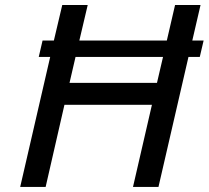

<svg xmlns="http://www.w3.org/2000/svg" viewBox="-20 -742 828 762"><path d="M608.9 0H507.8L583 -326.2H235.8L161.1 0H60.1L179.2 -516.1H133.8L148.9 -581.1H193.8L227.1 -722.2H328.1L294.9 -581.1H642.1L674.8 -722.2H775.9L743.2 -581.1H788.1L772.9 -516.1H728ZM279.8 -516.1 255.9 -413.1H603L627 -516.1Z"/></svg>

Font: Perun
Style: Italic
Weight: 400
Italic angle: -12°
Foundry: Stefan Peev, Context Ltd
Version: Version 001.000